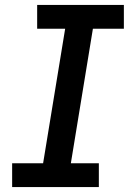

<svg xmlns="http://www.w3.org/2000/svg" viewBox="-20 -755 540 775"><path d="M379 0H29V-96H154L243 -639H130V-735H480V-639H355L266 -96H379Z"/></svg>

Font: Iosevka Term Curly
Style: Bold Italic
Weight: 700
Italic angle: -9°
Designer: Belleve Invis
Foundry: Belleve Invis
Version: Version 32.3.0